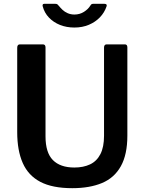

<svg xmlns="http://www.w3.org/2000/svg" viewBox="-20 -974 757 1004"><path d="M646 -265Q646 -166 612 -105Q578 -44 513.5 -17Q449 10 358 10Q254 10 191 -23Q128 -56 99 -121.5Q70 -187 70 -283V-724Q70 -742 84 -742H204Q218 -742 218 -726V-261Q218 -176 256.5 -137Q295 -98 369 -98Q416 -98 451 -114.5Q486 -131 505 -168Q524 -205 524 -264V-725Q524 -742 538 -742H633Q646 -742 646 -726V-265ZM526 -954Q542 -954 537 -940Q526 -908 502.5 -883.5Q479 -859 445 -844.5Q411 -830 369 -830Q328 -830 294 -843.5Q260 -857 236 -882Q212 -907 203 -942Q202 -946 203.5 -950Q205 -954 211 -954H269Q277 -954 280 -951.5Q283 -949 288 -943Q296 -933 307 -922.5Q318 -912 334 -905Q350 -898 369 -898Q397 -898 419 -912Q441 -926 452 -944Q456 -951 459.5 -952.5Q463 -954 467 -954Z"/></svg>

Font: Libre Franklin SemiBold
Style: Regular
Weight: 600
Designer: Pablo Impallari, Rodrigo Fuenzalida, Nhung Nguyen
Foundry: Impallari Type
Version: Version 3.000